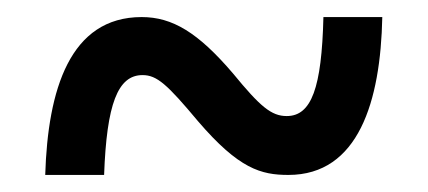

<svg xmlns="http://www.w3.org/2000/svg" viewBox="-20 -469 501 225"><path d="M33 -264H102C105 -347 118 -381 147 -381C164 -381 176 -370 212 -327C260 -271 286 -264 318 -264C400 -264 426 -350 428 -449H359C357 -366 345 -333 316 -333C298 -333 285 -344 253 -383C212 -431 182 -449 146 -449C62 -449 36 -364 33 -264Z"/></svg>

Font: Noto Serif Sinhala ExtraCondensed
Style: Bold
Weight: 700
Width: 2
Designer: Jelle Bosma - Monotype Design Team
Foundry: Monotype Imaging Inc.
Version: Version 2.007